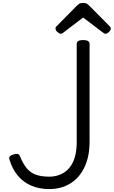

<svg xmlns="http://www.w3.org/2000/svg" viewBox="-20 -1275 778 1314"><path d="M317 19Q250 19 196 -3.5Q142 -26 103.5 -71Q65 -116 45 -182Q40 -197 48 -205.5Q56 -214 72 -218Q87 -223 99 -221.5Q111 -220 117 -205Q136 -158 160 -127Q184 -96 221.5 -81Q259 -66 317 -66Q349 -66 377.5 -75Q406 -84 429.5 -102Q453 -120 470 -148Q487 -176 496 -215Q505 -254 505 -304V-974Q505 -988 516 -994.5Q527 -1001 549 -1001Q571 -1001 582 -994.5Q593 -988 593 -974V-305Q593 -241 579.5 -190Q566 -139 541.5 -100Q517 -61 483 -34.5Q449 -8 407.5 5.5Q366 19 317 19ZM395 -1044Q386 -1044 373 -1056Q360 -1068 360 -1078Q360 -1081 360.5 -1085Q361 -1089 366 -1094L505 -1235Q512 -1242 521 -1248.5Q530 -1255 549 -1255Q568 -1255 576.5 -1248.5Q585 -1242 592 -1235L732 -1094Q737 -1089 737.5 -1085Q738 -1081 738 -1078Q738 -1068 725.5 -1056Q713 -1044 703 -1044Q696 -1044 691 -1047.5Q686 -1051 678 -1057L549 -1155L420 -1057Q413 -1051 407.5 -1047.5Q402 -1044 395 -1044Z"/></svg>

Font: Playwrite PL
Style: Regular
Weight: 400
Designer: Veronika Burian, José Scaglione
Foundry: TypeTogether
Version: Version 1.002